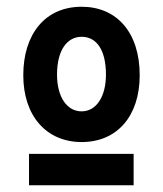

<svg xmlns="http://www.w3.org/2000/svg" viewBox="-20 -734 484 569"><path d="M222 -625C266 -625 294 -586 294 -513C294 -447 265 -404 222 -404C178 -404 149 -447 149 -513C149 -587 180 -625 222 -625ZM394 -511C394 -639 325 -714 222 -714C113 -714 49 -632 49 -511C49 -390 118 -313 222 -313C327 -313 394 -390 394 -511ZM66 -278V-185H376V-278Z"/></svg>

Font: Mint Spirit No2
Style: Bold
Weight: 700
Designer: HARENDAL Hirwen
Foundry: Arkandis Digital Foundry.
Version: Version 1.004;FFEdit